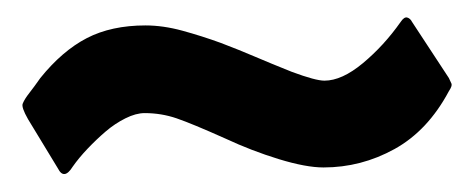

<svg xmlns="http://www.w3.org/2000/svg" viewBox="-20 -416 540 219"><path d="M349 -225Q329 -225 298 -234.5Q267 -244 237 -258Q199 -275 181.5 -281Q164 -287 145 -287Q135 -287 123 -281Q111 -275 100.5 -266Q90 -257 80 -246.5Q70 -236 63 -226Q53 -210 46 -224L12 -280Q4 -294 6 -298Q8 -303 13.5 -310Q19 -317 26 -327Q51 -358 79 -372.5Q107 -387 146 -387Q166 -387 188 -381Q210 -375 232 -367Q253 -359 270.5 -351.5Q288 -344 313 -334Q340 -324 350 -324Q370 -324 394 -344Q418 -364 437 -391Q441 -397 444.5 -396Q448 -395 450 -391L492 -327Q494 -323 495 -320.5Q496 -318 492 -312Q468 -267 430 -246Q392 -225 349 -225Z"/></svg>

Font: NanumGothicCoding
Style: Bold
Weight: 700
Monospace: yes
Designer: Kwon Bruce; Nicolas Noh; Sung-woo Choi; Go-un Cha; Soo-hyun Park;
Foundry: NHN Corporation
Version: Version 2.000;PS 1;hotconv 1.0.49;makeotf.lib2.0.14853